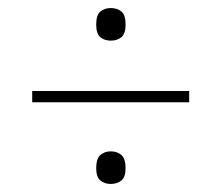

<svg xmlns="http://www.w3.org/2000/svg" viewBox="-20 -597 550 477"><path d="M255 -496Q240 -496 229.5 -504.5Q219 -513 219 -536Q219 -560 229.5 -568.5Q240 -577 255 -577Q271 -577 281.5 -568.5Q292 -560 292 -536Q292 -513 281.5 -504.5Q271 -496 255 -496ZM60 -343V-371H450V-343ZM255 -140Q240 -140 229.5 -148.5Q219 -157 219 -179Q219 -203 229.5 -212Q240 -221 255 -221Q271 -221 281.5 -212Q292 -203 292 -179Q292 -157 281.5 -148.5Q271 -140 255 -140Z"/></svg>

Font: Noto Serif Hebrew SemiCondensed Thin
Style: Regular
Weight: 100
Width: 4
Designer: Monotype Design Team
Foundry: Monotype Imaging Inc.
Version: Version 2.004; ttfautohint (v1.8.4.7-5d5b)